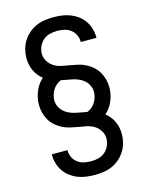

<svg xmlns="http://www.w3.org/2000/svg" viewBox="-139 -909 879 1137"><g transform="rotate(-15 300.0 -340.0)"><path d="M299 143Q273 143 246.5 139.5Q220 136 195.5 126.5Q171 117 149.5 101Q128 85 113 63Q98 41 90.5 15.5Q83 -10 83 -36V-41H179V-38Q179 -16 189 4Q199 24 216.5 37Q234 50 255.5 54.5Q277 59 299 59Q322 59 344.5 53Q367 47 384 32Q401 17 410.5 -4.5Q420 -26 420 -49Q420 -74 406.5 -95.5Q393 -117 372 -130Q351 -143 326.5 -148Q302 -153 277.5 -157Q253 -161 229 -166.5Q205 -172 183 -183Q161 -194 142 -210.5Q123 -227 110.5 -248Q98 -269 91.5 -293.5Q85 -318 85 -343Q85 -364 89 -384.5Q93 -405 101 -424.5Q109 -444 121 -461.5Q133 -479 149 -493Q134 -505 121.5 -520.5Q109 -536 101 -553.5Q93 -571 89 -590.5Q85 -610 85 -629Q85 -656 92 -683Q99 -710 113.5 -733Q128 -756 149 -774.5Q170 -793 195 -804Q220 -815 247 -819Q274 -823 301 -823Q327 -823 353.5 -819.5Q380 -816 404.5 -806.5Q429 -797 450.5 -781Q472 -765 487 -743Q502 -721 509.5 -695.5Q517 -670 517 -644V-639H421V-642Q421 -664 411 -684Q401 -704 383.5 -717Q366 -730 344.5 -734.5Q323 -739 301 -739Q278 -739 255.5 -733Q233 -727 216 -712Q199 -697 189.5 -675.5Q180 -654 180 -631Q180 -606 193.5 -584.5Q207 -563 228 -550Q249 -537 273.5 -532Q298 -527 322.5 -523Q347 -519 371 -513.5Q395 -508 417 -497Q439 -486 458 -469.5Q477 -453 489.5 -432Q502 -411 508.5 -386.5Q515 -362 515 -337Q515 -316 511 -295.5Q507 -275 499 -255.5Q491 -236 479 -218.5Q467 -201 451 -187Q466 -175 478.5 -159.5Q491 -144 499 -126.5Q507 -109 511 -89.5Q515 -70 515 -51Q515 -24 508 3Q501 30 486.5 53Q472 76 451 94.5Q430 113 405 124Q380 135 353 139Q326 143 299 143ZM352 -229Q367 -235 380 -246Q393 -257 401.5 -271Q410 -285 415 -301Q420 -317 420 -334Q420 -353 412 -371Q404 -389 390.5 -402Q377 -415 359.5 -423.5Q342 -432 323.5 -436.5Q305 -441 286 -444Q267 -447 248 -451Q233 -445 220 -434Q207 -423 198.5 -409Q190 -395 185 -379Q180 -363 180 -346Q180 -327 188 -309Q196 -291 209.5 -278Q223 -265 240.5 -256.5Q258 -248 276.5 -243.5Q295 -239 314 -236Q333 -233 352 -229Z"/></g></svg>

Font: Iosevka Fixed Curly Md Ex
Style: Regular
Weight: 500
Width: 7
Monospace: yes
Designer: Belleve Invis
Foundry: Belleve Invis
Version: Version 30.1.2